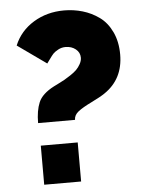

<svg xmlns="http://www.w3.org/2000/svg" viewBox="-52 -761 603 803"><g transform="rotate(-5 249.5 -359.5)"><path d="M253 -259H98Q98 -311 112.5 -345.5Q127 -380 177 -406Q179 -407 196 -415.5Q213 -424 223 -429.5Q233 -435 249.5 -446Q266 -457 275.5 -466.5Q285 -476 292.5 -489.5Q300 -503 300 -516Q300 -538 282.5 -552Q265 -566 240 -566Q223 -566 208.5 -558Q194 -550 187.5 -543Q181 -536 170 -520.5Q159 -505 158 -504L37 -590Q62 -650 118.5 -684.5Q175 -719 247 -719Q287 -719 324.5 -708Q362 -697 394 -674Q426 -651 445.5 -610Q465 -569 465 -515Q465 -412 385 -358Q366 -345 328 -326.5Q290 -308 271.5 -293.5Q253 -279 253 -259ZM256 0H101V-164H256Z"/></g></svg>

Font: Raleway
Style: Heavy
Weight: 900
Designer: Matt McInerney, Pablo Impallari, Rodrigo Fuenzalida
Foundry: Matt McInerney, Pablo Impallari, Rodrigo Fuenzalida
Version: Version 2.001